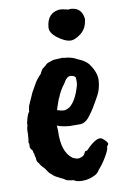

<svg xmlns="http://www.w3.org/2000/svg" viewBox="-50 -658 480 736"><g transform="rotate(-5 190.0 -290.0)"><path d="M247 -320Q251 -335 246 -358Q239 -364 227 -364Q212 -364 200 -336Q184 -312 176 -283H175Q164 -241 164 -238Q180 -234 190 -234.5Q200 -235 213 -245Q236 -267 247 -320ZM253 -620Q292 -620 301 -578Q301 -541 278.5 -520Q256 -499 236.5 -499Q217 -499 188 -517Q159 -535 159 -557Q159 -612 206 -621Q219 -622 243 -618Q243 -620 253 -620ZM244 -176 207 -173Q176 -173 158 -179L161 -160Q164 -77 207 -51Q219 -46 227 -46Q235 -46 248 -54Q252 -58 255 -65Q256 -74 265 -73Q306 -125 327 -114Q348 -100 348 -92Q348 -88 343 -83V-77Q343 -67 330.5 -41Q318 -15 304 3Q297 18 286 24Q254 44 218 40Q210 39 207 36Q199 34 195 35L187 34Q178 34 172 30Q162 24 158 24Q132 14 126.5 9Q121 4 117 2Q113 0 98 -19Q85 -30 83 -33Q77 -42 72.5 -46Q68 -50 67 -64Q63 -69 63 -77L59 -85Q59 -92 53 -96Q47 -102 47 -111V-119Q43 -121 45 -131V-157L44 -166V-173Q43 -177 46 -190L45 -199Q46 -200 48 -215Q52 -236 57 -241V-250Q58 -253 58 -258Q58 -263 60.5 -269Q63 -275 76 -314L92 -349Q99 -364 114 -382Q115 -387 122 -400L135 -412Q141 -421 153 -425Q167 -432 174 -432L202 -436Q207 -435 209 -435H222Q244 -433 258 -426Q288 -417 302 -403Q333 -368 333 -336Q333 -304 323 -281Q298 -224 287 -209Q269 -176 244 -176Z"/></g></svg>

Font: Caveat Brush
Style: Regular
Weight: 400
Designer: Pablo Impallari
Foundry: Creative Lab NY
Version: Version 1.096; ttfautohint (v1.3)